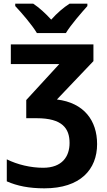

<svg xmlns="http://www.w3.org/2000/svg" viewBox="-20 -786 584 1046"><path d="M456 -766H359C326 -745 291 -715 259 -679C226 -715 194 -744 161 -766H63V-753C98 -716 154 -651 181 -606H339C366 -651 424 -717 456 -753ZM489 -544H39V-437H303L123 -241V-142H180C320 -142 359 -86 359 -7C359 66 319 128 215 128C148 128 75 111 17 82V202C74 227 138 240 222 240C418 240 509 137 509 -1C509 -129 438 -226 290 -244L489 -453Z"/></svg>

Font: Noto Sans Display
Style: Bold
Weight: 700
Designer: Monotype Design Team
Foundry: Monotype Imaging Inc.
Version: Version 1.900